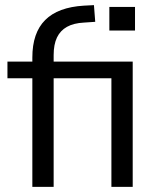

<svg xmlns="http://www.w3.org/2000/svg" viewBox="-20 -728 615 748"><path d="M106 0V-423H9V-488H128L106 -466V-504Q106 -600 156 -650Q206 -700 307 -706L346 -708L351 -643L307 -640Q267 -638 241 -623.5Q215 -609 202 -582Q189 -555 189 -513V-476L186 -488H497V0H414V-423H189V0ZM406 -609V-701H506V-609Z"/></svg>

Font: Nunito Sans 11pt
Style: Regular
Weight: 400
Version: Version 3.101;gftools[0.9.27]